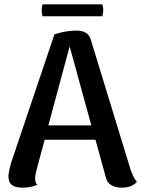

<svg xmlns="http://www.w3.org/2000/svg" viewBox="-20 -852 656 885"><path d="M611 -14Q588 13 541 13Q512 13 492.5 1Q473 -11 468 -34L420 -208H186L149 -71Q142 -47 142 -29Q142 -9 152 0Q119 13 86 13Q51 13 35 1Q19 -11 19 -38Q19 -58 31 -101L231 -694Q285 -711 332 -711Q386 -711 398 -671L581 -73Q594 -33 611 -14ZM401 -274 301 -638 203 -274ZM452 -832Q456 -814 456 -805Q456 -797 452 -777H176Q172 -790 172 -805Q172 -820 176 -832Z"/></svg>

Font: Arima Madurai ExtraBold
Style: Regular
Weight: 800
Designer: Joana Correia and Natanael Gama
Foundry: NDISCOVER
Version: Version 1.020